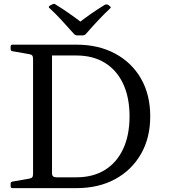

<svg xmlns="http://www.w3.org/2000/svg" viewBox="-20 -973 872 993"><path d="M548 -941Q557 -935 549 -929Q519 -901 488 -868Q457 -835 424 -797Q417 -790 408 -790H379Q370 -790 363 -797Q329 -835 298 -869Q267 -903 236 -931Q228 -937 237 -943Q240 -945 243.5 -947Q247 -949 250 -950Q259 -956 267 -950Q303 -928 338 -903.5Q373 -879 407 -853H385Q418 -879 452 -902.5Q486 -926 520 -947Q528 -952 537 -949Q540 -948 543 -945.5Q546 -943 548 -941ZM151 0V-742H249V-78Q249 -66 254.5 -61Q260 -56 273 -56H375Q461 -56 522.5 -94Q584 -132 617 -203Q650 -274 650 -371Q650 -469 617 -539.5Q584 -610 522.5 -648Q461 -686 375 -686H249V-742H375Q490 -742 576 -695.5Q662 -649 709.5 -566Q757 -483 757 -371Q757 -260 709 -176.5Q661 -93 575.5 -46.5Q490 0 375 0ZM35 -732Q35 -742 44 -742H249V-527H151V-668Q151 -680 147 -685.5Q143 -691 131 -693L45 -708Q35 -709 35 -719ZM44 0Q35 0 35 -10V-23Q35 -33 45 -34L131 -49Q143 -51 147 -56.5Q151 -62 151 -74V-215H249V0Z"/></svg>

Font: Hahmlet
Style: Regular
Weight: 400
Designer: Minjoo Ham & Mark Frömberg
Foundry: hypertype
Version: Version 1.001; ttfautohint (v1.8.3)